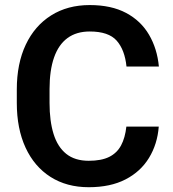

<svg xmlns="http://www.w3.org/2000/svg" viewBox="-20 -741 693 770"><path d="M616.7 -233.4Q611.3 -163.1 577.6 -107.9Q543.9 -52.7 483.4 -21.5Q422.9 9.8 335.9 9.8Q247.6 9.8 182.6 -31.5Q117.7 -72.8 82.5 -148.9Q47.4 -225.1 47.4 -328.1V-382.3Q47.4 -485.8 83.3 -561.8Q119.1 -637.7 185.1 -679.2Q251 -720.7 339.8 -720.7Q426.3 -720.7 485.6 -689.2Q544.9 -657.7 577.6 -601.8Q610.4 -545.9 617.2 -474.1H487.3Q480.5 -541 448 -577.9Q415.5 -614.7 339.8 -614.7Q286.6 -614.7 250.7 -588.4Q214.8 -562 196.8 -510.5Q178.7 -459 178.7 -383.3V-328.1Q178.7 -255.9 194.8 -203.9Q210.9 -151.9 245.6 -124Q280.3 -96.2 335.9 -96.2Q386.7 -96.2 418 -111.8Q449.2 -127.4 465.6 -158Q481.9 -188.5 486.8 -233.4Z"/></svg>

Font: Heebo SemiBold
Style: Regular
Weight: 600
Designer: Oded Ezer
Foundry: Ezer Type House
Version: Version 3.100